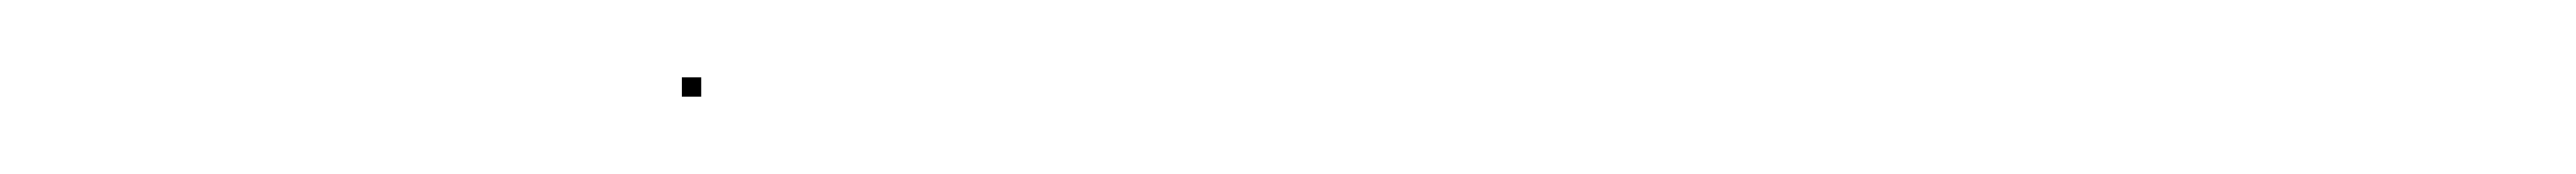

<svg xmlns="http://www.w3.org/2000/svg" viewBox="-20 -559 665 45"><path d="M156 -534V-539H161V-534Z"/></svg>

Font: FRB American Cursive Just Beginnings
Style: Italic
Weight: 400
Italic angle: -25°
Version: Version 2.0;Modular Font Editor K font №1